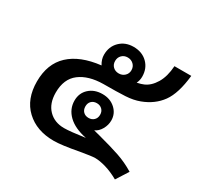

<svg xmlns="http://www.w3.org/2000/svg" viewBox="-139 -767 973 949"><g transform="rotate(30 347.5 -292.0)"><path d="M414 -135 449 -126Q525 -106 573.5 -89.5Q622 -73 668 -45L624 24Q585 2 549 -8.5Q513 -19 487 -19Q469 -19 405 -8Q311 10 266 10Q168 10 108 -46.5Q48 -103 48 -203Q48 -304 109 -361Q170 -418 285 -431Q269 -457 269 -483Q269 -530 299.5 -560Q330 -590 377 -590Q426 -590 456.5 -560Q487 -530 487 -483Q487 -462 478 -444Q502 -449 515 -455Q548 -469 571.5 -508Q595 -547 599 -608H695Q684 -503 646.5 -451Q609 -399 542 -374Q508 -361 463 -358.5Q418 -356 339 -356Q255 -355 205.5 -317.5Q156 -280 156 -202Q156 -140 190 -105Q224 -70 279 -70Q313 -70 397 -82Q328 -96 292 -131Q256 -166 256 -214Q256 -257 285.5 -284Q315 -311 361 -311Q405 -311 434 -284.5Q463 -258 463 -219Q463 -193 449.5 -169Q436 -145 414 -135ZM332 -484Q332 -464 345 -451.5Q358 -439 378 -439Q398 -439 411.5 -452Q425 -465 425 -484Q425 -504 411.5 -517Q398 -530 378 -530Q358 -530 345 -517Q332 -504 332 -484ZM401 -216Q401 -235 389 -246.5Q377 -258 359 -258Q340 -258 328.5 -246.5Q317 -235 317 -216Q317 -197 328.5 -185.5Q340 -174 359 -174Q377 -174 389 -185.5Q401 -197 401 -216Z"/></g></svg>

Font: Sarabun SemiBold
Style: Regular
Weight: 600
Designer: Suppakit Chalermlarp | Katatrad Co.,Ltd.
Foundry: Cadson Demak Co.,Ltd.
Version: Version 1.000; ttfautohint (v1.6)